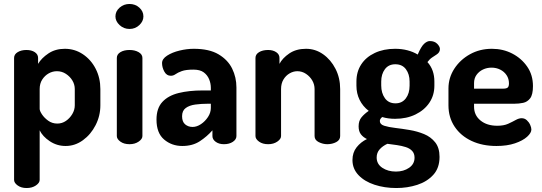

<svg xmlns="http://www.w3.org/2000/svg" viewBox="-20 -727 2734 968"><path d="M114 221Q87 221 69 208Q51 195 51 180V-435Q51 -453 69 -464Q87 -475 113 -475Q139 -475 155.5 -464Q172 -453 172 -435V-405Q189 -434 224 -457.5Q259 -481 307 -481Q357 -481 398 -453.5Q439 -426 462.5 -380Q486 -334 486 -278V-196Q486 -143 462 -96Q438 -49 398 -20Q358 9 311 9Q267 9 231 -15Q195 -39 180 -70V180Q180 195 161 208Q142 221 114 221ZM269 -104Q293 -104 312.5 -117.5Q332 -131 344.5 -152Q357 -173 357 -196V-278Q357 -301 345 -321Q333 -341 312.5 -354.5Q292 -368 267 -368Q245 -368 225.5 -357Q206 -346 193 -326Q180 -306 180 -278V-178Q180 -168 191.5 -150.5Q203 -133 223 -118.5Q243 -104 269 -104Z M633 0Q605 0 587 -13Q569 -26 569 -41V-435Q569 -453 587 -464Q605 -475 633 -475Q660 -475 679 -464Q698 -453 698 -435V-41Q698 -26 679 -13Q660 0 633 0ZM633 -581Q604 -581 583 -600.5Q562 -620 562 -644Q562 -670 583 -688.5Q604 -707 633 -707Q662 -707 682.5 -688.5Q703 -670 703 -644Q703 -620 682.5 -600.5Q662 -581 633 -581Z M899 9Q846 9 807.5 -23.5Q769 -56 769 -124Q769 -181 798.5 -213Q828 -245 880.5 -258Q933 -271 1002 -271H1043V-284Q1043 -306 1034.5 -327Q1026 -348 1007.5 -362Q989 -376 955 -376Q917 -376 896.5 -368.5Q876 -361 865 -353Q854 -345 841 -345Q820 -345 808.5 -366Q797 -387 797 -409Q797 -430 822.5 -446.5Q848 -463 885 -472Q922 -481 957 -481Q1035 -481 1082 -453Q1129 -425 1150.5 -381Q1172 -337 1172 -286V-41Q1172 -24 1154 -12Q1136 0 1109 0Q1084 0 1067.5 -12Q1051 -24 1051 -41V-70Q1024 -39 987.5 -15Q951 9 899 9ZM951 -87Q972 -87 993 -101Q1014 -115 1028.5 -137Q1043 -159 1043 -183V-204H1028Q995 -204 965 -200Q935 -196 916.5 -182.5Q898 -169 898 -141Q898 -113 913.5 -100Q929 -87 951 -87Z M1332 0Q1304 0 1286 -13Q1268 -26 1268 -41V-435Q1268 -453 1286 -464Q1304 -475 1332 -475Q1356 -475 1372.5 -464Q1389 -453 1389 -435V-405Q1404 -434 1438.5 -457.5Q1473 -481 1523 -481Q1570 -481 1609 -453.5Q1648 -426 1671.5 -380Q1695 -334 1695 -278V-41Q1695 -21 1675 -10.5Q1655 0 1630 0Q1608 0 1587 -10.5Q1566 -21 1566 -41V-278Q1566 -301 1554.5 -321Q1543 -341 1523 -354.5Q1503 -368 1479 -368Q1459 -368 1440 -357Q1421 -346 1409 -326Q1397 -306 1397 -278V-41Q1397 -26 1378 -13Q1359 0 1332 0Z M1978 221Q1919 221 1868.5 204.5Q1818 188 1787.5 156Q1757 124 1757 80Q1757 42 1778 15.5Q1799 -11 1830 -26Q1811 -35 1799.5 -50Q1788 -65 1788 -90Q1788 -118 1802.5 -135.5Q1817 -153 1839 -168Q1809 -191 1793 -223.5Q1777 -256 1777 -295V-316Q1777 -365 1801 -402Q1825 -439 1869.5 -460Q1914 -481 1972 -481Q2005 -481 2034 -473.5Q2063 -466 2086 -452Q2103 -492 2118 -506Q2133 -520 2147 -520Q2171 -520 2184.5 -506Q2198 -492 2198 -480Q2198 -471 2193.5 -464Q2189 -457 2181 -452Q2172 -446 2159 -437.5Q2146 -429 2135 -414Q2153 -394 2161.5 -369.5Q2170 -345 2170 -316V-295Q2170 -247 2145 -209.5Q2120 -172 2075 -150Q2030 -128 1972 -128Q1936 -128 1907 -137Q1902 -133 1898.5 -128Q1895 -123 1895 -117Q1895 -100 1917 -93Q1939 -86 1973 -82Q2007 -78 2045.5 -71.5Q2084 -65 2118 -51Q2152 -37 2174 -9.5Q2196 18 2196 64Q2196 120 2164.5 154.5Q2133 189 2083.5 205Q2034 221 1978 221ZM1976 138Q2015 138 2042.5 119Q2070 100 2070 68Q2070 47 2058 34Q2046 21 2025.5 14.5Q2005 8 1981 4.5Q1957 1 1933 -2Q1909 9 1894 26Q1879 43 1879 67Q1879 100 1907.5 119Q1936 138 1976 138ZM1974 -206Q2007 -206 2026 -231Q2045 -256 2045 -295V-316Q2045 -353 2026.5 -378Q2008 -403 1973 -403Q1939 -403 1920.5 -378Q1902 -353 1902 -316V-296Q1902 -258 1920.5 -232Q1939 -206 1974 -206Z M2483 9Q2412 9 2357.5 -16.5Q2303 -42 2272 -88.5Q2241 -135 2241 -196V-281Q2241 -335 2270.5 -380.5Q2300 -426 2349.5 -453.5Q2399 -481 2460 -481Q2516 -481 2562.5 -457Q2609 -433 2638 -391Q2667 -349 2667 -293Q2667 -250 2653 -231.5Q2639 -213 2617.5 -208.5Q2596 -204 2573 -204H2370V-189Q2370 -146 2402.5 -119.5Q2435 -93 2487 -93Q2520 -93 2542 -103Q2564 -113 2580 -122Q2596 -131 2610 -131Q2625 -131 2636 -121Q2647 -111 2653 -97.5Q2659 -84 2659 -74Q2659 -57 2637.5 -37.5Q2616 -18 2576.5 -4.5Q2537 9 2483 9ZM2370 -280H2516Q2533 -280 2539.5 -285.5Q2546 -291 2546 -307Q2546 -330 2534 -348Q2522 -366 2502 -376Q2482 -386 2458 -386Q2435 -386 2415 -376.5Q2395 -367 2382.5 -349.5Q2370 -332 2370 -308Z"/></svg>

Font: Dosis ExtraLight
Style: Bold
Weight: 700
Version: Version 3.001; ttfautohint (v1.8.2)